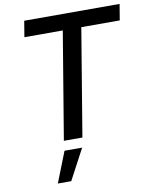

<svg xmlns="http://www.w3.org/2000/svg" viewBox="-102 -802 886 1116"><g transform="rotate(-10 341.0 -244.0)"><path d="M103.7 -632.8H330.3L225.1 0H334.5L439.6 -632.8H666.5L682.2 -727.3H119.3ZM147.4 238.6H226.6L322.8 57.5H218.8Z"/></g></svg>

Font: TID UI Medium
Style: Italic
Weight: 500
Italic angle: -9.39999°
Designer: The TID Project Authors
Foundry: Bakken & Bæck
Version: Version 1.001;hotconv 1.0.109;makeotfexe 2.5.65596